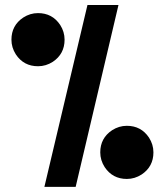

<svg xmlns="http://www.w3.org/2000/svg" viewBox="-20 -719 654 762"><path d="M25.4 -561.5Q25.4 -618.2 72.3 -649.4Q99.6 -667 130.9 -667Q187.5 -667 218.8 -620.1Q236.3 -592.8 236.3 -561.5Q236.3 -504.9 189.5 -473.6Q162.1 -456.1 130.9 -456.1Q74.2 -456.1 43 -502.9Q25.4 -530.3 25.4 -561.5ZM156.2 22.5 327.1 -699.2H450.2L280.3 22.5ZM377.9 -114.3Q377.9 -170.9 424.8 -202.1Q452.1 -219.7 483.4 -219.7Q540 -219.7 571.3 -172.9Q588.9 -145.5 588.9 -114.3Q588.9 -57.6 542 -26.4Q514.6 -8.8 483.4 -8.8Q426.8 -8.8 395.5 -55.7Q377.9 -83 377.9 -114.3Z"/></svg>

Font: Post No Bills Colombo ExtraBold
Style: Regular
Weight: 800
Designer: Kosala Senevirathne, Siva Puranthara, Lasantha Premarathna, Tharique Azeez
Foundry: Mooniak
Version: Version 1.220 ; ttfautohint (v1.6)